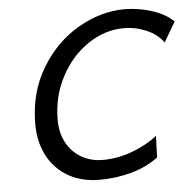

<svg xmlns="http://www.w3.org/2000/svg" viewBox="-52 -762 831 827"><g transform="rotate(-5 363.5 -348.5)"><path d="M346.2 12.2Q267.6 12.2 209.7 -21.5Q151.9 -55.2 121.1 -114.7Q90.3 -174.3 90.3 -250.5Q90.3 -385.7 153.1 -490.7Q215.8 -595.7 314.7 -653.1Q413.6 -710.4 516.6 -710.4Q573.7 -710.4 633.1 -691.9Q692.4 -673.3 727.1 -638.7L676.3 -552.7Q649.9 -589.4 603 -609.4Q556.2 -629.4 506.3 -629.4Q425.3 -629.4 351.8 -580.6Q278.3 -531.7 233.2 -446.8Q188 -361.8 188 -259.8Q188 -204.6 210.9 -161.9Q233.9 -119.1 274.7 -95.5Q315.4 -71.8 367.2 -71.8Q431.2 -71.8 494.1 -95Q557.1 -118.2 604 -155.3L600.6 -62Q550.3 -24.4 484.1 -6.1Q418 12.2 346.2 12.2Z"/></g></svg>

Font: Lesson One
Style: Italic
Weight: 400
Italic angle: -14°
Designer: But Ko, Victor Gaultney, Annie Olsen, Julie Remington, Don Collingsworth, Eric Hays, Becca Hirsbrunner
Version: Version 1.100